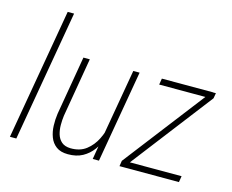

<svg xmlns="http://www.w3.org/2000/svg" viewBox="-104 -901 1286 1062"><g transform="rotate(15 538.5 -370.0)"><path d="M195.8 -750 65.9 0H29.3L159.2 -750Z M523.9 -123 594.2 -528.3H630.4L539.1 0H503.4ZM545.4 -212.4 564.9 -212.9Q557.6 -172.4 543.5 -132.3Q529.3 -92.3 505.6 -60.1Q481.9 -27.8 446.8 -8.5Q411.6 10.7 363.3 10.3Q321.3 10.3 296.1 -8.5Q271 -27.3 259.8 -57.4Q248.5 -87.4 247.3 -122.3Q246.1 -157.2 251 -191.4L308.6 -528.3H345.2L287.6 -189.9Q284.2 -165 284.2 -136.7Q284.2 -108.4 291.7 -83.3Q299.3 -58.1 317.6 -42.2Q335.9 -26.4 368.2 -25.4Q422.4 -24.4 458.3 -52Q494.1 -79.6 515.1 -122.3Q536.1 -165 545.4 -212.4Z M1002.9 -35.2 997.1 0H668L673.3 -35.2ZM1062 -497.1 679.7 0H656.7L661.6 -31.7L1043.5 -527.8H1067.4ZM1050.8 -528.3 1044.9 -492.7H752L757.8 -528.3Z"/></g></svg>

Font: Roboto Condensed ExtraLight
Style: Italic
Weight: 250
Italic angle: -12°
Designer: Christian Robertson
Foundry: Google
Version: Version 3.008; 2023